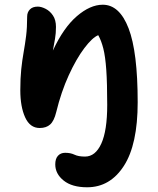

<svg xmlns="http://www.w3.org/2000/svg" viewBox="-20 -533 668 813"><path d="M349 260Q285 260 249.5 231.5Q214 203 214 163Q214 139 225.5 126.5Q237 114 256 114Q279 114 295.5 122Q312 130 340 130Q384 130 409 75Q434 20 434 -89Q434 -181 430 -237.5Q426 -294 417.5 -327.5Q409 -361 396 -384Q371 -374 337 -329Q303 -284 271 -214Q239 -144 218 -58Q209 -21 192.5 -6Q176 9 148 9Q107 9 86.5 -36Q66 -81 66 -151Q66 -202 70 -240Q74 -278 80 -311.5Q86 -345 90.5 -380.5Q95 -416 95 -463Q95 -481 106.5 -493Q118 -505 140 -505Q155 -505 173.5 -495.5Q192 -486 204.5 -467Q217 -448 217 -419Q217 -392 213 -369Q209 -346 204 -319Q249 -416 305.5 -464.5Q362 -513 415 -513Q486 -513 524.5 -413Q563 -313 563 -100Q563 79 504.5 169.5Q446 260 349 260Z"/></svg>

Font: Shantell Sans Normal
Style: Regular
Weight: 600
Designer: Stephen Nixon, Anya Danilova, Shantell Martin
Foundry: Arrow Type
Version: Version 1.009;[a7da0bfa3]